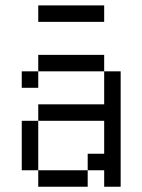

<svg xmlns="http://www.w3.org/2000/svg" viewBox="-20 -708 540 728"><path d="M375 -625V-687.5H125V-625ZM125 -62.5V0H312.5V-62.5ZM125 -62.5V-250H62.5V-62.5ZM375 -62.5V0H437.5V-437.5H375Q375 -437.5 375 -312.5H125V-250H375Q375 -250 375 -125H312.5V-62.5ZM125 -437.5H62.5V-375H125ZM125 -437.5H375V-500H125Z"/></svg>

Font: CalcUnifontExMono
Style: Regular
Weight: 500
Version: Version 15.0.06